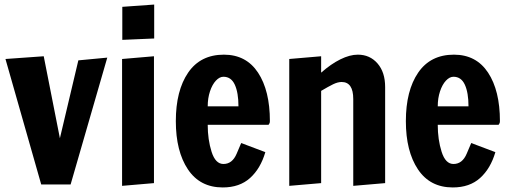

<svg xmlns="http://www.w3.org/2000/svg" viewBox="-20 -810 2239 843"><path d="M161 0 4 -551 172 -563 243 -203 324 -545 451 -557 290 0Z M517 -635V-780L657 -790V-641ZM516 6V-551L656 -563V-6Z M752 -278Q752 -412 806 -491Q860 -570 963 -570Q1061 -570 1113 -491Q1165 -412 1165 -278Q1165 -270 1162 -266.5Q1159 -263 1159 -262H892Q892 -197 909 -143.5Q926 -90 961 -90Q1000 -90 1019 -135Q1038 -180 1039 -182L1145 -142Q1124 -70 1078 -28.5Q1032 13 958 13Q858 13 805 -66.5Q752 -146 752 -278ZM1027 -343Q1027 -403 1011 -438Q995 -473 961 -473Q944 -473 928 -456Q912 -439 902 -409Q892 -379 892 -343Z M1250 -551 1390 -563V-491Q1433 -529 1474.5 -549.5Q1516 -570 1551 -570Q1604 -570 1637.5 -531.5Q1671 -493 1671 -428V-6L1531 6V-375Q1531 -450 1480 -450Q1463 -450 1442.5 -440Q1422 -430 1390 -411V-6L1250 6Z M1762 -278Q1762 -412 1816 -491Q1870 -570 1973 -570Q2071 -570 2123 -491Q2175 -412 2175 -278Q2175 -270 2172 -266.5Q2169 -263 2169 -262H1902Q1902 -197 1919 -143.5Q1936 -90 1971 -90Q2010 -90 2029 -135Q2048 -180 2049 -182L2155 -142Q2134 -70 2088 -28.5Q2042 13 1968 13Q1868 13 1815 -66.5Q1762 -146 1762 -278ZM2037 -343Q2037 -403 2021 -438Q2005 -473 1971 -473Q1954 -473 1938 -456Q1922 -439 1912 -409Q1902 -379 1902 -343Z"/></svg>

Font: Francois One
Style: Regular
Weight: 400
Designer: Vernon Adams
Foundry: Vernon Adams
Version: Version 2.000